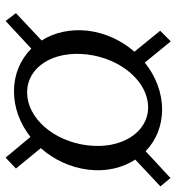

<svg xmlns="http://www.w3.org/2000/svg" viewBox="8 -732 631 687"><g transform="rotate(90 323.5 -388.5)"><path d="M307 -123C366 -123 423 -145 470 -182L544 -93L583 -130L510 -219C551 -265 579 -324 587 -388C595 -452 581 -511 551 -557L647 -647L617 -683L521 -594C483 -631 431 -653 372 -653C311 -653 252 -630 204 -591L128 -684L90 -646L165 -554C125 -508 98 -451 90 -388C83 -325 96 -267 125 -222L27 -130L55 -93L154 -185C193 -146 246 -123 307 -123ZM175 -386C190 -507 273 -603 364 -603C454 -603 515 -507 500 -386C485 -263 401 -170 311 -170C220 -170 160 -263 175 -386Z"/></g></svg>

Font: TPK Tissa Web
Style: Italic
Weight: 400
Italic angle: -7°
Designer: Jacques Le Bailly, Suppakit Chalermlarp | Katatrad Co.,Ltd.
Foundry: Jacques Le Bailly, Cadson Demak Co.,Ltd.
Version: Version 5.000;Glyphs 3.1.2 (3151)